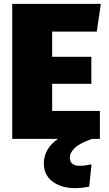

<svg xmlns="http://www.w3.org/2000/svg" viewBox="-20 -716 560 990"><path d="M249 -144H495V0H455Q391 22 365.5 47Q340 72 340 95Q340 139 391 139Q417 139 452 131L440 246Q405 254 366 254Q296 254 251 220Q206 186 206 128Q206 50 279 0H43V-696H500L479 -553H249V-423H451V-284H249Z"/></svg>

Font: FiraGO Heavy
Style: Regular
Weight: 900
Designer: bBox Type
Foundry: bBox Type GmbH
Version: Version 1.001